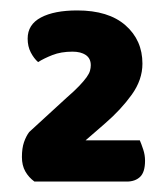

<svg xmlns="http://www.w3.org/2000/svg" viewBox="-20 -641 320 368"><path d="M128 -621Q188 -621 220.5 -592.5Q253 -564 253 -519Q253 -488 232.5 -459.5Q212 -431 182 -405L144 -372H248Q251 -365 254.5 -354.5Q258 -344 258 -333Q258 -311 248.5 -302Q239 -293 223 -293H46Q35 -301 28.5 -312.5Q22 -324 22 -340Q22 -357 26 -368.5Q30 -380 36 -388L108 -454Q123 -467 132 -476.5Q141 -486 146 -493Q151 -500 152.5 -505.5Q154 -511 154 -516Q154 -529 144.5 -535.5Q135 -542 119 -542Q97 -542 80.5 -535.5Q64 -529 53 -522Q45 -529 39 -540.5Q33 -552 33 -567Q33 -594 58.5 -607.5Q84 -621 128 -621Z"/></svg>

Font: Baloo Bhaina
Style: Regular
Weight: 400
Designer: Manish Minz, Shuchita Grover and Ek Type
Foundry: Ek Type
Version: Version 1.443;PS 1.000;hotconv 16.6.51;makeotf.lib2.5.65220;